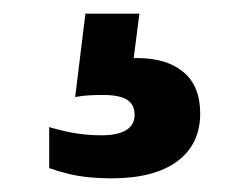

<svg xmlns="http://www.w3.org/2000/svg" viewBox="-20 -43 364 281"><path d="M143 218Q127 218 111 216.5Q95 215 80.5 211.5Q66 208 52 203V143Q76 150 93.5 152.5Q111 155 129 155Q152 155 164.5 147.5Q177 140 177 125Q177 110 166 103Q155 96 131 96Q120 96 110.5 96.5Q101 97 90 99L105 -23H184L173 63L145 47Q154 44 163 43Q172 42 181 42Q224 42 248.5 62.5Q273 83 273 123Q273 168 239.5 193Q206 218 143 218Z"/></svg>

Font: TikTok Sans 24pt SemiBold
Style: Regular
Weight: 600
Version: Version 4.000